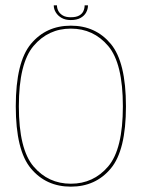

<svg xmlns="http://www.w3.org/2000/svg" viewBox="-20 -694 551 718"><path d="M245 4Q337.5 4 394.2 -63.8Q451 -131.5 451 -296.5Q451 -462 394.2 -530Q337.5 -598 245 -598Q152.5 -598 95.8 -530Q39 -462 39 -296.5Q39 -131.5 95.8 -63.8Q152.5 4 245 4ZM245 -7Q160.5 -7 105.5 -71.5Q50.5 -136 50.5 -296.5Q50.5 -457.5 105.5 -522.2Q160.5 -587 245 -587Q329.5 -587 384.5 -522.2Q439.5 -457.5 439.5 -296.5Q439.5 -136 384.5 -71.5Q329.5 -7 245 -7ZM244.5 -619Q267 -619 281.2 -627Q295.5 -635 302.2 -647.5Q309 -660 309 -674H296.5Q296.5 -663 292 -652.8Q287.5 -642.5 276.2 -636Q265 -629.5 244.5 -629.5Q226 -629.5 214.8 -636.2Q203.5 -643 198.2 -653Q193 -663 193 -674H181Q181 -660 188.8 -647.5Q196.5 -635 210.5 -627Q224.5 -619 244.5 -619Z"/></svg>

Font: Anybody Thin
Style: Regular
Weight: 100
Designer: Tyler Finck
Foundry: Etcetera Type Company
Version: Version 1.114;gftools[0.9.25]